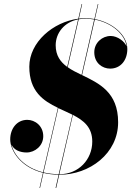

<svg xmlns="http://www.w3.org/2000/svg" viewBox="-20 -850 650 950"><path d="M384 -830 367.5 -757.5C243 -741.5 125 -641.5 125 -520C125 -398 193.5 -351.5 266.5 -316.5L193 2.5C98.5 -21 49 -84 36.5 -135C48.5 -107.5 80 -95.5 111.5 -95.5C153 -95.5 194 -128.5 194 -176C194 -227.5 153 -257 115 -257C63.5 -257 30.5 -213.5 30.5 -160C30.5 -106.5 80 -23 192.5 5L175.5 80H178L195 5.5C217.5 11 242.5 14 270 14.5L255 80H258L273 14.5H275C423.5 14.5 564.5 -90.5 564.5 -245C564.5 -394 470 -437.5 386 -478.5L449 -753C534 -737 598.5 -680 606.5 -620C597 -645 561.5 -672 527.5 -672C486 -672 446.5 -639 446.5 -591.5C446.5 -537.5 487 -510.5 525 -510.5C576.5 -510.5 610 -551.5 610 -607.5C610 -676.5 537.5 -738.5 449.5 -755.5L466.5 -830H464L447 -756C432 -758.5 417 -760 402 -760C391.5 -760 381 -759.5 370.5 -758L386.5 -830ZM402 -757.5C417 -757.5 432 -756 446 -753.5L383.5 -479.5C359 -491.5 335 -503 315 -517.5L369.5 -754.5C380 -756.5 390.5 -757.5 402 -757.5ZM255.5 -626.5C256 -688 298.5 -740.5 366.5 -754L312.5 -519C279 -543.5 255.5 -575 255.5 -626.5ZM195.5 3 268.5 -315C292 -304 316 -293.5 338.5 -282.5L270.5 12C243 11.5 218 8.5 195.5 3ZM436.5 -149.5C436.5 -60.5 368.5 12 275 12H273.5L340.5 -281.5C394 -254 436.5 -220.5 436.5 -149.5Z"/></svg>

Font: Bodoni* 72pt
Style: Bold Italic
Weight: 700
Italic angle: -13°
Version: Version 2.3